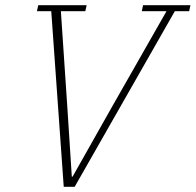

<svg xmlns="http://www.w3.org/2000/svg" viewBox="-20 -718 752 738"><path d="M177 -675H122L127 -698H313L308 -675H214L239 -303L256 -39H259L408 -303L620 -675H525L530 -698H712L707 -675H652L267 0H225Z"/></svg>

Font: IBM Plex Serif ExtraLight
Style: Italic
Weight: 200
Italic angle: -14°
Designer: Mike Abbink, Paul van der Laan, Pieter van Rosmalen
Foundry: Bold Monday
Version: Version 2.5